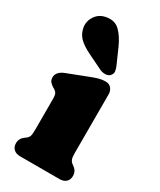

<svg xmlns="http://www.w3.org/2000/svg" viewBox="-193 -823 738 887"><g transform="rotate(30 176.0 -379.0)"><path d="M287 -452V-142Q287 -116.5 290.8 -107Q294.5 -97.5 301 -92L308 -87Q320 -79 326.5 -68.5Q333 -58 333 -43Q333 -23 320.5 -11.5Q308 0 286 0H76Q54.5 0 41.8 -11.5Q29 -23 29 -43Q29 -58 35.5 -68.5Q42 -79 54 -87L61 -92Q68 -97.5 71.5 -107Q75 -116.5 75 -142V-305Q75 -327.5 69.5 -335.8Q64 -344 55 -349L48 -353Q37 -360 30 -368.5Q23 -377 23 -391Q23 -421.5 63 -437L169 -478Q194.5 -488 211 -492.5Q227.5 -497 246 -497Q265 -497 276 -484.2Q287 -471.5 287 -452ZM216.5 -666 251 -588Q258 -573 259.8 -559.8Q261.5 -546.5 251.5 -535.5Q242.5 -526 227.2 -525.5Q212 -525 197.5 -531.5L119.5 -569.5Q77.5 -590 57.5 -610.5Q37.5 -631 32 -661.5Q26.5 -693 45 -721.2Q63.5 -749.5 100 -756Q143 -763.5 169.8 -737.2Q196.5 -711 216.5 -666Z"/></g></svg>

Font: Fraunces 9pt SuperSoft Black
Style: Regular
Weight: 900
Version: Version 1.000;[b76b70a41]